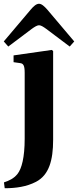

<svg xmlns="http://www.w3.org/2000/svg" viewBox="-33 -767 414 1019"><path d="M-13 -547 11 -520 136 -614C150 -624 164 -633 174 -633C185 -633 198 -624 212 -614L337 -520L361 -547L218 -716C203 -733 188 -747 174 -747C160 -747 145 -734 130 -716ZM-12 201 -8 232C51 232 108 224 158 198C227 162 249 84 249 -25V-496L242 -502L39 -473V-437L74 -432C90 -430 98 -421 98 -381V-31C98 69 82 128 60 156C40 181 15 192 -12 201Z"/></svg>

Font: Heuristica
Style: Bold
Weight: 700
Version: Version 1.0.1